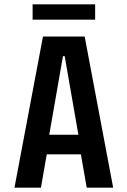

<svg xmlns="http://www.w3.org/2000/svg" viewBox="-20 -869 590 889"><path d="M504 0H381.5L354.5 -154.5H196.5L169.5 0H47L179 -700H372ZM271.5 -609 208 -245H343L279.5 -609ZM131 -778V-849H420.5V-778Z"/></svg>

Font: Trispace SemiCondensed Medium
Style: Regular
Weight: 500
Width: 4
Designer: Tyler Finck
Foundry: Etcetera Type Company
Version: Version 1.210; ttfautohint (v1.8.3)